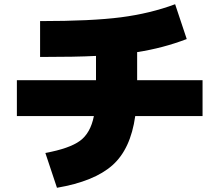

<svg xmlns="http://www.w3.org/2000/svg" viewBox="-20 -820 1040 910"><path d="M60 -270V-440H435V-555Q341 -550 170 -550V-720Q414 -720 553 -738Q692 -756 810 -800L865 -635Q753 -592 630 -573V-440H940V-270H621Q599 -113 512.5 -36.5Q426 40 250 70L195 -95Q309 -116 359 -152.5Q409 -189 425 -270Z"/></svg>

Font: Mplus 1p Black
Style: Regular
Weight: 900
Version: Version 1.061